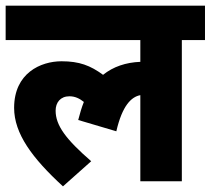

<svg xmlns="http://www.w3.org/2000/svg" viewBox="-20 -642 746 680"><path d="M0 -500H477V-423C426 -421 381 -406 345 -377C300 -410 261 -425 198 -425C124 -425 30 -383 30 -260C30 -169 94 -82 203 18L303 -71C213 -149 177 -198 177 -250C177 -279 194 -301 226 -301C246 -301 262 -293 277 -281C269 -261 263 -240 257 -217L392 -177C413 -268 445 -299 477 -305V0H624V-500H706V-622H0Z"/></svg>

Font: Noto Sans SemiCondensed ExtraBold
Style: Italic
Weight: 800
Width: 4
Italic angle: -12°
Designer: Monotype Design Team
Foundry: Monotype Imaging Inc.
Version: Version 2.013